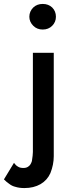

<svg xmlns="http://www.w3.org/2000/svg" viewBox="-94 -728 373 975"><path d="M55 -643Q55 -617 75 -597Q94 -578 123 -578Q152 -578 171 -597Q190 -616 190 -643Q190 -671 171 -690Q152 -708 123 -708Q94 -708 75 -690Q55 -670 55 -643ZM-23 99 -74 183Q-59 198 -48 205Q-33 217 -15 221Q4 227 30 227Q77 227 112 207Q146 187 162 151Q179 108 179 65V-460H73V44Q73 58 68 90Q62 109 52 116Q42 125 25 125Q7 125 -3 118Q-14 112 -23 99Z"/></svg>

Font: NM-font
Style: Medium
Weight: 500
Designer: ""
Foundry: ""
Version: ""